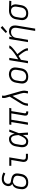

<svg xmlns="http://www.w3.org/2000/svg" viewBox="2196 -3010 1019 5450"><g transform="rotate(-90 2705.0 -284.5)"><path d="M252 8Q221 8 191.5 2.5Q162 -3 137 -18Q112 -33 94 -56Q76 -79 67.5 -107Q59 -135 59.5 -166Q60 -197 65 -228L74 -286Q79 -312 89.5 -337.5Q100 -363 117.5 -384.5Q135 -406 159 -421.5Q183 -437 209 -446Q191 -455 177.5 -469.5Q164 -484 156.5 -502Q149 -520 147.5 -541Q146 -562 149 -583Q153 -605 162 -627Q171 -649 185.5 -669Q200 -689 219.5 -703.5Q239 -718 261 -727Q283 -736 306 -739.5Q329 -743 352 -743Q402 -743 448 -730Q494 -717 536 -694L505 -643Q471 -662 433.5 -673.5Q396 -685 355 -685Q339 -685 323.5 -683Q308 -681 293 -675Q278 -669 264.5 -659.5Q251 -650 240.5 -637Q230 -624 223 -609Q216 -594 214 -579Q211 -560 215 -541.5Q219 -523 230.5 -510Q242 -497 259.5 -491Q277 -485 295.5 -482.5Q314 -480 332 -476.5Q350 -473 368 -468.5Q386 -464 403.5 -458Q421 -452 436 -443Q451 -434 464 -421.5Q477 -409 486 -394Q495 -379 500.5 -361.5Q506 -344 507.5 -325.5Q509 -307 507 -288Q505 -269 502 -250L492 -192Q488 -165 478.5 -138Q469 -111 452 -86.5Q435 -62 412 -43Q389 -24 362 -12.5Q335 -1 307.5 3.5Q280 8 252 8ZM252 -50Q273 -50 293.5 -53.5Q314 -57 333.5 -66Q353 -75 370 -90Q387 -105 399 -123Q411 -141 418 -161Q425 -181 428 -202L438 -260Q441 -278 442 -296.5Q443 -315 439 -332.5Q435 -350 425 -364.5Q415 -379 401.5 -389.5Q388 -400 371 -405.5Q354 -411 336.5 -415Q319 -419 301 -422Q283 -425 265 -429Q240 -422 217 -407.5Q194 -393 177.5 -372Q161 -351 151.5 -326.5Q142 -302 138 -277L128 -218Q125 -197 124.5 -175.5Q124 -154 129 -134.5Q134 -115 145 -98Q156 -81 173 -70Q190 -59 210.5 -54.5Q231 -50 252 -50Z M971 0Q949 0 928.5 -3.5Q908 -7 890 -16.5Q872 -26 859.5 -41.5Q847 -57 840.5 -76.5Q834 -96 834 -117Q834 -138 837 -159L889 -472H724V-530H964L901 -150Q898 -132 899.5 -114.5Q901 -97 910.5 -83.5Q920 -70 936.5 -64Q953 -58 971 -58H1065V0Z M1419 8Q1390 8 1362 1.5Q1334 -5 1312 -21.5Q1290 -38 1276 -62Q1262 -86 1256 -113Q1250 -140 1251 -169.5Q1252 -199 1257 -228L1275 -338Q1279 -364 1287 -389Q1295 -414 1309 -438Q1323 -462 1343 -481.5Q1363 -501 1387 -514.5Q1411 -528 1437.5 -533Q1464 -538 1490 -538Q1510 -538 1530 -532Q1550 -526 1565.5 -514Q1581 -502 1592 -486Q1603 -470 1611.5 -452Q1620 -434 1625.5 -414.5Q1631 -395 1635 -376Q1648 -414 1661.5 -452.5Q1675 -491 1689 -530H1754Q1728 -462 1703 -394Q1678 -326 1651 -259Q1657 -194 1660.5 -129.5Q1664 -65 1668 0H1603Q1602 -37 1601.5 -73.5Q1601 -110 1600 -147Q1585 -119 1568 -92.5Q1551 -66 1528.5 -43Q1506 -20 1477.5 -6Q1449 8 1419 8ZM1419 -50Q1443 -50 1465 -62.5Q1487 -75 1503.5 -94Q1520 -113 1533 -134.5Q1546 -156 1557 -178Q1568 -200 1577.5 -222.5Q1587 -245 1596 -268Q1595 -290 1592.5 -312Q1590 -334 1586.5 -355.5Q1583 -377 1577 -398.5Q1571 -420 1560 -438Q1549 -456 1530.5 -468Q1512 -480 1490 -480Q1471 -480 1452 -475.5Q1433 -471 1416 -460.5Q1399 -450 1385.5 -434.5Q1372 -419 1362.5 -401.5Q1353 -384 1347.5 -365.5Q1342 -347 1339 -328L1320 -218Q1317 -199 1316 -179Q1315 -159 1318 -140Q1321 -121 1328.5 -104Q1336 -87 1349 -74Q1362 -61 1380.5 -55.5Q1399 -50 1419 -50Z M2242 8Q2221 8 2201 2.5Q2181 -3 2167 -17.5Q2153 -32 2149.5 -52.5Q2146 -73 2149 -94L2212 -472H2032L1954 0H1888L1966 -472H1887L1896 -530H2367L2357 -472H2277L2215 -94Q2213 -85 2214.5 -76.5Q2216 -68 2221 -61.5Q2226 -55 2234.5 -52.5Q2243 -50 2252 -50H2268V8Z M2426 0 2438 -74Q2441 -92 2448 -110.5Q2455 -129 2463 -146.5Q2471 -164 2481 -181.5Q2491 -199 2501 -216L2687 -518L2654 -633Q2648 -655 2648 -679Q2648 -703 2652 -728L2653 -735H2718L2717 -728Q2714 -708 2712.5 -687.5Q2711 -667 2716 -649L2840 -216Q2844 -199 2848 -181.5Q2852 -164 2854.5 -146.5Q2857 -129 2858 -110.5Q2859 -92 2855 -74L2843 0H2778L2790 -74Q2796 -106 2791 -138Q2786 -170 2777 -200L2709 -439L2556 -186Q2554 -182 2551 -177.5Q2548 -173 2546 -169Q2546 -169 2545.5 -169Q2545 -169 2545 -169V-168Q2531 -145 2519 -121.5Q2507 -98 2503 -74L2491 0Z M3251 8Q3220 8 3190.5 2Q3161 -4 3136 -18.5Q3111 -33 3093.5 -56.5Q3076 -80 3067.5 -108Q3059 -136 3059.5 -166.5Q3060 -197 3065 -228L3083 -338Q3088 -366 3097.5 -393Q3107 -420 3123.5 -444Q3140 -468 3163.5 -487Q3187 -506 3214 -517.5Q3241 -529 3268.5 -535Q3296 -541 3324 -541Q3355 -541 3384.5 -533.5Q3414 -526 3439 -511.5Q3464 -497 3481.5 -474Q3499 -451 3507.5 -422.5Q3516 -394 3516 -363.5Q3516 -333 3510 -302L3492 -192Q3488 -164 3478 -137Q3468 -110 3451.5 -86Q3435 -62 3411.5 -43Q3388 -24 3361 -12.5Q3334 -1 3306 3.5Q3278 8 3251 8ZM3252 -50Q3273 -50 3293.5 -53.5Q3314 -57 3333.5 -66Q3353 -75 3370 -90Q3387 -105 3399 -123Q3411 -141 3418 -161Q3425 -181 3428 -202L3447 -312Q3450 -333 3450.5 -354.5Q3451 -376 3446 -396Q3441 -416 3429.5 -433Q3418 -450 3401 -460.5Q3384 -471 3363 -475.5Q3342 -480 3321 -480Q3300 -480 3279.5 -476Q3259 -472 3240 -463Q3221 -454 3204 -439.5Q3187 -425 3175.5 -407Q3164 -389 3157 -369Q3150 -349 3147 -328L3128 -218Q3125 -197 3124.5 -175.5Q3124 -154 3129 -134.5Q3134 -115 3145 -98Q3156 -81 3173 -70Q3190 -59 3210.5 -54.5Q3231 -50 3252 -50Z M3635 0 3723 -530H3788L3746 -275Q3758 -283 3770.5 -290.5Q3783 -298 3795.5 -305.5Q3808 -313 3820.5 -321Q3833 -329 3845 -337Q3857 -345 3869.5 -353.5Q3882 -362 3894 -370Q3906 -378 3918 -387Q3930 -396 3941.5 -404.5Q3953 -413 3964.5 -422.5Q3976 -432 3987.5 -441.5Q3999 -451 4009.5 -461Q4020 -471 4030 -481.5Q4040 -492 4049.5 -504Q4059 -516 4061 -530H4140Q4137 -514 4127 -500Q4117 -486 4105.5 -473Q4094 -460 4081.5 -448Q4069 -436 4056 -425Q4043 -414 4030 -403Q4017 -392 4003.5 -381.5Q3990 -371 3976.5 -360.5Q3963 -350 3949 -340Q3935 -330 3921 -320Q3907 -310 3893 -300Q3904 -287 3915 -273.5Q3926 -260 3936.5 -246.5Q3947 -233 3957.5 -219Q3968 -205 3978 -191Q3988 -177 3997.5 -162.5Q4007 -148 4016 -133Q4025 -118 4033 -102.5Q4041 -87 4047.5 -70.5Q4054 -54 4058.5 -36Q4063 -18 4060 0H3995Q3998 -17 3994 -32.5Q3990 -48 3984 -62.5Q3978 -77 3970.5 -91Q3963 -105 3955 -118.5Q3947 -132 3938 -144.5Q3929 -157 3920 -170Q3911 -183 3901.5 -195Q3892 -207 3882.5 -219Q3873 -231 3863 -243Q3853 -255 3843 -267Q3816 -249 3788.5 -232Q3761 -215 3733 -199L3700 0Z M4553 205 4639 -312Q4642 -332 4642.5 -353Q4643 -374 4639 -393.5Q4635 -413 4625 -430Q4615 -447 4599.5 -458.5Q4584 -470 4564 -475Q4544 -480 4523 -480Q4523 -480 4523 -480Q4523 -480 4523 -480Q4503 -480 4483.5 -476.5Q4464 -473 4445.5 -464Q4427 -455 4411 -441Q4395 -427 4383.5 -410Q4372 -393 4365.5 -374Q4359 -355 4356 -335L4300 0H4235L4323 -530H4388L4374 -443Q4387 -465 4405 -484Q4423 -503 4445 -515.5Q4467 -528 4491.5 -533Q4516 -538 4540 -538Q4569 -538 4597 -531Q4625 -524 4647 -508Q4669 -492 4683 -468Q4697 -444 4703 -417Q4709 -390 4708 -360.5Q4707 -331 4702 -302L4618 205ZM4532 -591 4493 -629 4644 -774 4692 -726Z M5050 8Q5020 8 4990 2Q4960 -4 4935.5 -19Q4911 -34 4893.5 -57Q4876 -80 4867.5 -108Q4859 -136 4859.5 -166.5Q4860 -197 4865 -228L4883 -338Q4887 -365 4896.5 -391Q4906 -417 4922.5 -440.5Q4939 -464 4961.5 -483Q4984 -502 5010 -513.5Q5036 -525 5063 -531.5Q5090 -538 5117 -538Q5121 -538 5125 -538Q5129 -538 5133 -538L5410 -530L5401 -472L5254 -476Q5272 -462 5284 -442Q5296 -422 5302 -399Q5308 -376 5307.5 -351.5Q5307 -327 5302 -302L5284 -192Q5280 -165 5270.5 -138.5Q5261 -112 5245 -88Q5229 -64 5206.5 -44.5Q5184 -25 5158 -13Q5132 -1 5104.5 3.5Q5077 8 5050 8ZM5051 -50Q5071 -50 5091.5 -53.5Q5112 -57 5131 -66.5Q5150 -76 5166 -91Q5182 -106 5193 -124Q5204 -142 5210.5 -162Q5217 -182 5220 -202L5239 -312Q5242 -331 5243 -351Q5244 -371 5240 -390Q5236 -409 5227.5 -425.5Q5219 -442 5205 -454Q5191 -466 5172.5 -472.5Q5154 -479 5135 -480H5123Q5120 -480 5117.5 -480Q5115 -480 5112 -480Q5093 -480 5073 -475Q5053 -470 5034.5 -460.5Q5016 -451 5000.5 -436.5Q4985 -422 4974 -404.5Q4963 -387 4956.5 -367.5Q4950 -348 4947 -328L4928 -218Q4925 -197 4924.5 -176Q4924 -155 4929 -135Q4934 -115 4945 -98Q4956 -81 4972.5 -70Q4989 -59 5009.5 -54.5Q5030 -50 5051 -50Z"/></g></svg>

Font: Iosevka Curly LtExObl
Style: Regular
Weight: 300
Width: 7
Italic angle: -9°
Monospace: yes
Designer: Belleve Invis
Foundry: Belleve Invis
Version: Version 11.1.0; ttfautohint (v1.8.3)